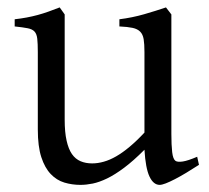

<svg xmlns="http://www.w3.org/2000/svg" viewBox="-20 -489 570 523"><path d="M522 -40Q503.9 -28.3 487.3 -18.3Q470.7 -8.3 456.5 -1Q442.4 6.3 431.6 10.5Q420.9 14.6 415 14.6Q397.9 14.6 387.2 -8.1Q376.5 -30.8 373.5 -81.1Q343.3 -50.8 318.1 -32Q293 -13.2 271.7 -2.9Q250.5 7.3 232.7 11Q214.8 14.6 199.2 14.6Q176.3 14.6 155.3 8.3Q134.3 2 118.2 -14.9Q102.1 -31.7 92.5 -61Q83 -90.3 83 -136.2V-347.2Q83 -370.6 81.5 -383.5Q80.1 -396.5 74 -403.1Q67.9 -409.7 55.2 -412.1Q42.5 -414.6 20 -417V-436.5Q37.6 -438.5 53 -441.4Q68.4 -444.3 82.8 -448.2Q97.2 -452.1 111.8 -457.3Q126.5 -462.4 142.6 -468.8L156.2 -449.7V-163.1Q156.2 -128.9 161.4 -106Q166.5 -83 176 -69.3Q185.5 -55.7 199.5 -49.8Q213.4 -43.9 231 -43.9Q246.6 -43.9 262.9 -48.6Q279.3 -53.2 296.6 -63.2Q314 -73.2 333 -89.1Q352.1 -105 373.5 -127.9V-347.2Q373.5 -369.1 371.3 -382.3Q369.1 -395.5 361.8 -402.8Q354.5 -410.2 341.1 -413.1Q327.6 -416 305.2 -417V-436.5Q340.3 -440.9 372.6 -450.2Q404.8 -459.5 432.1 -468.8L446.8 -449.7V-124Q446.8 -93.8 449 -74.7Q451.2 -55.7 458 -50.8Q463.9 -46.9 478 -49.1Q492.2 -51.3 517.1 -62Z"/></svg>

Font: Gentium Unicode
Style: Regular
Weight: 400
Version: Version 1.009